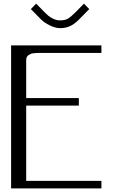

<svg xmlns="http://www.w3.org/2000/svg" viewBox="-20 -1043 644 1063"><path d="M474.1 -992.7 416.5 -934.1Q391.1 -908.7 366.9 -897.9Q342.8 -887.2 312.5 -887.2Q286.6 -887.2 255.9 -902.3Q225.1 -917.5 207.5 -935.1L150.9 -992.7L180.2 -1022.9L224.1 -978Q237.3 -964.4 247.8 -955.6Q258.3 -946.8 276.1 -938.5Q293.9 -930.2 312.5 -930.2Q339.8 -930.2 356.4 -939.9Q373 -949.7 400.9 -978L444.8 -1022.9ZM541.5 -791.5V-750H208.5Q194.3 -750 187.3 -749.8Q180.2 -749.5 168.5 -748.5Q156.7 -747.6 150.6 -744.9Q144.5 -742.2 137.7 -737.8Q130.9 -733.4 127.9 -726.1Q125 -718.8 125 -708.5V-500H416.5V-458.5H125V-41.5H541.5V0H41.5V-791.5Z"/></svg>

Font: Gputeks
Style: Regular
Weight: 500
Version: Version 0.9